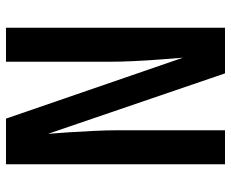

<svg xmlns="http://www.w3.org/2000/svg" viewBox="-85 -685 770 640"><g transform="rotate(-90 300.0 -365.0)"><path d="M72.4 0V-730H224.6L427.7 -140.1Q425.1 -172.1 421.8 -215.6Q418.4 -259.2 416.3 -304.3Q414.2 -349.5 414.2 -384.4V-730H527.6V0H375.4L173.9 -589.9Q176.4 -561.2 179 -520.3Q181.6 -479.4 183.7 -436.3Q185.8 -393.2 185.8 -357.3V0Z"/></g></svg>

Font: Atlassian Mono
Style: Regular
Weight: 400
Monospace: yes
Designer: Philipp Nurullin, Konstantin Bulenkov
Foundry: Modifications by Atlassian Pty Ltd, manufactured by JetBrains
Version: Version 2.304